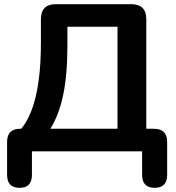

<svg xmlns="http://www.w3.org/2000/svg" viewBox="-20 -725 843 920"><path d="M221 -108H543V-597H303V-507Q303 -366 282.5 -269Q262 -172 221 -108ZM74 175Q14 175 14 113V-45Q14 -108 77 -108H82Q176 -222 176 -520V-633Q176 -705 248 -705H608Q681 -705 681 -633V-108H717Q781 -108 781 -45V113Q781 175 721 175Q661 175 661 113V0H133V113Q133 175 74 175Z"/></svg>

Font: Chiron GoRound TC SB
Style: Regular
Weight: 500
Designer: Ryoko NISHIZUKA 西塚涼子 (kana, bopomofo & ideographs); Paul D. Hunt (Latin, Greek & Cyrillic); Sandoll Communications 산돌커뮤니
Foundry: Adobe
Version: Version 1.000;hotconv 1.1.1;makeotfexe 2.6.0